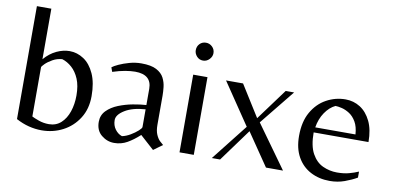

<svg xmlns="http://www.w3.org/2000/svg" viewBox="-67 -885 2255 1100"><g transform="rotate(10 1060.0 -335.0)"><path d="M218 13Q181 13 143.5 3.5Q106 -6 69 -26V-683H153V-389Q185 -426 223.5 -444Q262 -462 299 -462Q343 -462 381.5 -436.5Q420 -411 443.5 -359Q467 -307 467 -229Q467 -155 432.5 -100.5Q398 -46 341.5 -16.5Q285 13 218 13ZM253 -29Q295 -29 323.5 -55Q352 -81 366.5 -124Q381 -167 381 -218Q381 -275 364.5 -314Q348 -353 321.5 -376.5Q295 -400 265 -409Q235 -407 209.5 -392.5Q184 -378 168.5 -362.5Q153 -347 153 -342V-56Q166 -49 194 -39Q222 -29 253 -29Z M867 13 786 -60Q750 -27 715.5 -7.5Q681 12 640 12Q599 12 566 -15Q533 -42 533 -92Q533 -131 559 -157.5Q585 -184 625 -200Q665 -216 708 -224Q751 -232 785 -234V-328Q785 -411 689 -411Q664 -411 631.5 -405.5Q599 -400 559 -387L550 -412Q561 -421 587 -433Q613 -445 647 -454.5Q681 -464 716 -464Q773 -464 804 -447.5Q835 -431 848 -405.5Q861 -380 864 -352.5Q867 -325 867 -303V-133Q867 -99 876.5 -77Q886 -55 898.5 -43Q911 -31 919 -25ZM678 -34Q702 -39 726.5 -53.5Q751 -68 768 -83.5Q785 -99 785 -106V-209Q710 -204 665.5 -176.5Q621 -149 621 -118Q621 -87 637.5 -64.5Q654 -42 678 -34Z M1019 0V-452H1102V0ZM1060 -541Q1038 -541 1023.5 -557Q1009 -573 1009 -593Q1009 -615 1023.5 -630Q1038 -645 1060 -645Q1081 -645 1096.5 -630Q1112 -615 1112 -593Q1112 -573 1096.5 -557Q1081 -541 1060 -541Z M1207 0 1373 -211 1210 -452H1309L1423 -270L1557 -452H1606L1442 -249L1621 0H1522L1393 -189L1255 0Z M1894 12Q1832 12 1782.5 -14Q1733 -40 1705 -90Q1677 -140 1677 -212Q1677 -295 1709 -351Q1741 -407 1793 -435.5Q1845 -464 1904 -464Q1951 -464 1989.5 -439.5Q2028 -415 2051.5 -366.5Q2075 -318 2075 -246H1756Q1756 -168 1780.5 -123.5Q1805 -79 1844.5 -61Q1884 -43 1927 -43Q1966 -43 1996 -51Q2026 -59 2051 -70V-35Q2020 -17 1980 -2.5Q1940 12 1894 12ZM1760 -276H1994Q1991 -321 1974.5 -349Q1958 -377 1935.5 -391.5Q1913 -406 1890.5 -411.5Q1868 -417 1853 -417Q1819 -401 1793.5 -363.5Q1768 -326 1760 -276Z"/></g></svg>

Font: Belleza
Style: Regular
Weight: 400
Designer: Eduardo Rodriguez Tunni
Foundry: Eduardo Rodriguez Tunni
Version: Version 1.003; ttfautohint (v1.8.4.7-5d5b)